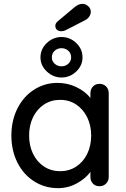

<svg xmlns="http://www.w3.org/2000/svg" viewBox="-20 -966 654 996"><path d="M544 -482V-48Q544 -28 530.5 -14Q517 0 496 0Q475 0 462 -13.5Q449 -27 449 -48V-74Q423 -39 378 -14.5Q333 10 281 10Q213 10 157.5 -25Q102 -60 70.5 -122.5Q39 -185 39 -263Q39 -341 70.5 -403.5Q102 -466 157 -501Q212 -536 278 -536Q331 -536 376.5 -514Q422 -492 449 -458V-482Q449 -503 462 -517Q475 -531 496 -531Q517 -531 530.5 -517.5Q544 -504 544 -482ZM453 -263Q453 -315 432.5 -357Q412 -399 375.5 -423.5Q339 -448 292 -448Q245 -448 208.5 -424Q172 -400 151.5 -358Q131 -316 131 -263Q131 -210 151.5 -168Q172 -126 208.5 -102Q245 -78 292 -78Q339 -78 375.5 -102Q412 -126 432.5 -168Q453 -210 453 -263ZM190 -668Q190 -712 223 -743Q256 -774 299 -774Q343 -774 375.5 -743Q408 -712 408 -668Q408 -626 375.5 -595Q343 -564 299 -564Q256 -564 223 -595Q190 -626 190 -668ZM349 -668Q349 -690 334 -703Q319 -716 299 -716Q278 -716 263.5 -702.5Q249 -689 249 -668Q249 -649 263.5 -635.5Q278 -622 299 -622Q320 -622 334.5 -635.5Q349 -649 349 -668ZM267 -832Q267 -845 279 -855L367 -929Q388 -946 407 -946Q424 -946 437.5 -934Q451 -922 451 -905Q451 -892 443 -880Q435 -868 421 -861L322 -810Q310 -804 299 -804Q284 -804 275.5 -811.5Q267 -819 267 -832Z"/></svg>

Font: Quicksand Medium
Style: Regular
Weight: 500
Designer: Andrew Paglinawan
Foundry: Andrew Paglinawan
Version: Version 3.000